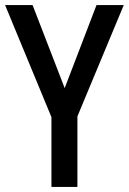

<svg xmlns="http://www.w3.org/2000/svg" viewBox="-20 -734 506 754"><path d="M234 -388 359 -714H466L284 -277V0H182V-274L0 -714H108Z"/></svg>

Font: Noto Sans Khmer Condensed Medium
Style: Regular
Weight: 500
Width: 3
Designer: Danh Hong and the Monotype Design Team
Foundry: Monotype Imaging Inc.
Version: Version 2.004; ttfautohint (v1.8.4.7-5d5b)